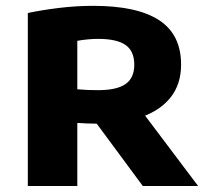

<svg xmlns="http://www.w3.org/2000/svg" viewBox="-20 -622 698 642"><path d="M73 0V-578.5Q120 -588.5 177.5 -595.5Q235 -602.5 291.5 -602.5Q438.5 -602.5 512 -554.5Q585.5 -506.5 585.5 -406Q585.5 -341 551 -297Q516.5 -253 453.2 -230.8Q390 -208.5 303.5 -208.5Q287 -208.5 271 -209.2Q255 -210 238.5 -211V0ZM457.5 0 255 -274H436L642.5 0ZM307.5 -320.5Q370.5 -320.5 399.8 -341Q429 -361.5 429 -405.5Q429 -451.5 399.5 -471.8Q370 -492 308.5 -492Q290.5 -492 272.5 -490.2Q254.5 -488.5 238.5 -485.5V-323.5Q258 -322 272.8 -321.2Q287.5 -320.5 307.5 -320.5Z"/></svg>

Font: Encode Sans SC SemiExpanded
Style: Bold
Weight: 700
Width: 6
Designer: Multiple Designers
Foundry: Impallari Type
Version: Version 3.002